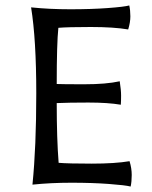

<svg xmlns="http://www.w3.org/2000/svg" viewBox="-20 -673 559 704"><path d="M195 -76Q230 -73 316 -73Q402 -73 455 -82Q463 -56 463 -31.5Q463 -7 459 11Q440 6 379 1.5Q318 -3 242 -3Q166 -3 99 4Q113 -134 113 -331Q113 -528 94 -646Q161 -639 238 -639Q315 -639 375.5 -643.5Q436 -648 454 -653Q458 -635 458 -613Q458 -591 450 -565Q397 -574 313 -574Q229 -574 194 -571Q188 -514 188 -365Q209 -364 289 -364Q369 -364 419 -375Q424 -343 424 -322.5Q424 -302 423 -289Q376 -297 304 -297Q232 -297 188 -295Q188 -164 195 -76Z"/></svg>

Font: Port Lligat Sans
Style: Regular
Weight: 400
Designer: Dario Muhafara, Eduardo Rodriguez Tunni
Foundry: Tipo
Version: Version 1.002